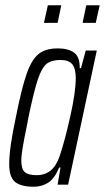

<svg xmlns="http://www.w3.org/2000/svg" viewBox="-20 -702 399 730"><path d="M15 -78Q15 -139 40 -255Q62 -366 81 -420.5Q100 -475 126.5 -496.5Q153 -518 200 -518Q239 -518 261.5 -502Q284 -486 283 -443H288L306 -510H348L239 0H199L210 -65H205Q187 -22 162.5 -7Q138 8 109 8Q59 8 37 -10.5Q15 -29 15 -78ZM207 -109Q226 -165 247 -258.5Q268 -352 268 -404Q268 -442 254.5 -458Q241 -474 210 -474Q176 -474 157.5 -459.5Q139 -445 124 -400.5Q109 -356 88 -255L82 -223Q73 -180 67 -145.5Q61 -111 61 -92Q61 -59 74.5 -47.5Q88 -36 119 -36Q151 -36 172.5 -53.5Q194 -71 207 -109ZM147 -615 162 -682H213L199 -615ZM294 -615 308 -682H359L344 -615Z"/></svg>

Font: Saira Ultra Condensed Light
Style: Italic
Weight: 300
Width: 1
Italic angle: -12°
Designer: Hector Gatti with collaboration of the Omnibus-Type team
Foundry: Omnibus-Type
Version: Version 1.001; ttfautohint (v1.8)